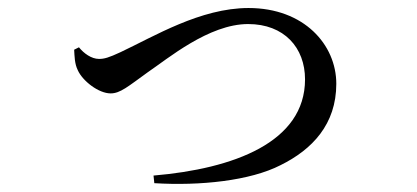

<svg xmlns="http://www.w3.org/2000/svg" viewBox="-20 -473 1040 479"><path d="M177 -355 165 -349C166 -333 166 -314 174 -298C186 -271 226 -240 256 -240C280 -240 299 -257 349 -293C398 -326 501 -413 599 -413C689 -413 741 -354 741 -275C741 -118 563 -52 363 -35L365 -16C479 -9 604 -22 680 -61C759 -100 819 -163 819 -264C819 -361 739 -453 600 -453C480 -453 364 -382 281 -343C251 -329 240 -326 227 -326C208 -326 189 -340 177 -355Z"/></svg>

Font: Noto Serif JP Medium
Style: Regular
Weight: 500
Designer: Ryoko NISHIZUKA 西塚涼子 (kana & ideographs); Frank Grießhammer (Latin, Greek & Cyrillic); Wenlong ZHANG 张文龙 (bopomofo); San
Foundry: Adobe
Version: Version 2.001;hotconv 1.1.0;makeotfexe 2.6.0